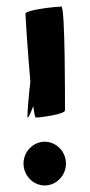

<svg xmlns="http://www.w3.org/2000/svg" viewBox="-20 -558 277 588"><path d="M52 -57C52 -20 82 10 117 10C152 10 182 -20 182 -57C182 -94 152 -124 117 -124C82 -124 52 -94 52 -57ZM58 -516C58 -508 65 -397 73 -308C67 -259 64 -212 64 -202C64 -190 72 -207 82 -233C85 -211 87 -198 90 -198C103 -198 179 -208 179 -220C179 -233 180 -538 168 -538C155 -538 58 -528 58 -516Z"/></svg>

Font: Ampere
Style: SCSuExt
Weight: 400
Version: Version 1